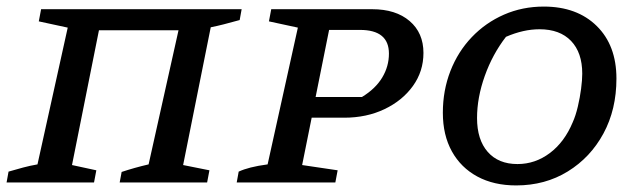

<svg xmlns="http://www.w3.org/2000/svg" viewBox="-24 -555 1942 584"><path d="M277 -463 195 -53 269 -37 262 0H-4L2 -33Q26 -40 46.5 -45.5Q67 -51 90 -55L182 -471L94 -490L101 -527H711L705 -494Q676 -486 656.5 -481Q637 -476 617 -472L533 -53L613 -37L606 0H340L346 -32Q385 -45 428 -55L519 -463Z M696 0 702 -33Q717 -40 738.5 -45.5Q760 -51 790 -55L882 -471L794 -490L801 -527H1108Q1180 -527 1222 -491Q1264 -455 1264 -394Q1264 -338 1232 -293.5Q1200 -249 1145.5 -223Q1091 -197 1023 -197H924L895 -53L1003 -37L996 0ZM1071 -464H977L936 -260H1077Q1118 -285 1138.5 -319Q1159 -353 1159 -392Q1159 -464 1071 -464Z M1546 9Q1478 9 1428 -18Q1378 -45 1350.5 -94.5Q1323 -144 1323 -212Q1323 -280 1346 -339Q1369 -398 1411 -442Q1453 -486 1509 -510.5Q1565 -535 1630 -535Q1731 -535 1791 -476Q1851 -417 1851 -316Q1851 -222 1811.5 -149Q1772 -76 1703 -33.5Q1634 9 1546 9ZM1550 -56Q1604 -56 1648.5 -89.5Q1693 -123 1718 -183Q1727 -203 1733.5 -230.5Q1740 -258 1743.5 -285Q1747 -312 1747 -331Q1747 -395 1713 -430.5Q1679 -466 1617 -466Q1568 -466 1515 -443Q1474 -390 1450.5 -324Q1427 -258 1427 -196Q1427 -130 1459.5 -93Q1492 -56 1550 -56Z"/></svg>

Font: Piazzolla SC Medium
Style: Italic
Weight: 500
Italic angle: -11.3°
Designer: Juan Pablo del Peral
Foundry: Huerta Tipografica
Version: Version 1.330